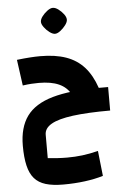

<svg xmlns="http://www.w3.org/2000/svg" viewBox="-67 -810 715 1147"><g transform="rotate(-5 291.0 -236.5)"><path d="M265 292.2Q202.4 292.2 160 279.3Q117.6 266.4 92.4 237.4Q67.2 208.5 55.7 159.8Q44.2 111.1 44.2 40.6Q44.2 -69.2 92.7 -136.3Q141.3 -203.4 247.8 -234.1Q354.2 -264.7 526.4 -264.7L582.4 -123.9Q446.1 -123.9 358.3 -112.4Q270.4 -100.8 228.3 -76.3Q186.2 -51.9 186.2 -13.4V127.1Q206.8 129.6 240.1 131.7Q273.3 133.8 302.1 133.8Q349.7 133.8 393.8 128.4Q437.9 123 488.6 110.3L505.1 261.2Q455.2 276.4 393.7 284.3Q332.3 292.2 265 292.2ZM362 -241Q338.4 -284 291.8 -304.7Q245.2 -325.4 172 -325.4Q151.3 -325.4 127.8 -324Q104.2 -322.6 75.4 -318.4L54 -474Q99 -479.3 132.3 -481.5Q165.6 -483.8 194.2 -483.8Q284.4 -483.8 348.9 -461.1Q413.4 -438.3 456.8 -390Q500.2 -341.6 526.4 -264.7H582.4V-123.9Q492.6 -123.9 440.7 -151.4Q388.8 -178.9 362 -241ZM294.6 -609.2Q280.4 -609.2 262.1 -622.8Q243.8 -636.3 230.1 -655Q216.4 -673.6 216.4 -687.4Q216.4 -702.6 229.8 -720.2Q243.1 -737.9 261.4 -751.4Q279.6 -764.8 293.9 -764.8Q309.7 -764.8 327.5 -751.5Q345.4 -738.2 358.7 -720.5Q372 -702.9 372 -687.3Q372 -673.2 358.3 -654.9Q344.6 -636.6 326.7 -622.9Q308.8 -609.2 294.6 -609.2Z"/></g></svg>

Font: Changa
Style: Regular
Weight: 400
Designer: Eduardo Rodriguez Tunni
Foundry: Eduardo Rodriguez Tunni
Version: Version 3.003